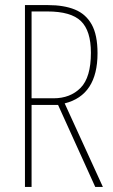

<svg xmlns="http://www.w3.org/2000/svg" viewBox="-20 -800 444 754"><path d="M169 -780Q231 -780 274 -762.5Q317 -745 340 -704Q363 -663 363 -591Q363 -426 234 -394L384 -66H354L208 -388H104V-66H78V-780ZM166 -755H104V-414H190Q256 -414 296.5 -455Q337 -496 337 -593Q337 -679 298 -717Q259 -755 166 -755Z"/></svg>

Font: Noto Sans Malayalam UI ExtraCondensed Thin
Style: Regular
Weight: 100
Width: 2
Designer: Jelle Bosma - Monotype Design Team
Foundry: Monotype Imaging Inc.
Version: Version 2.104; ttfautohint (v1.8.4.7-5d5b)